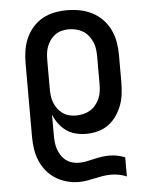

<svg xmlns="http://www.w3.org/2000/svg" viewBox="-54 -586 658 852"><g transform="rotate(-5 275.0 -160.0)"><path d="M262 222Q235 222 208.5 214.5Q182 207 159 192.5Q136 178 119 157Q102 136 91.5 111Q81 86 77 59Q73 32 73 5V-325Q73 -353 77.5 -381Q82 -409 93.5 -435Q105 -461 124 -482.5Q143 -504 167.5 -517.5Q192 -531 220 -536.5Q248 -542 276 -542Q305 -542 333.5 -536.5Q362 -531 387.5 -518Q413 -505 433.5 -484Q454 -463 466.5 -437Q479 -411 484 -382.5Q489 -354 489 -325V-205Q489 -179 486 -152.5Q483 -126 474 -101.5Q465 -77 450 -55Q435 -33 414 -17.5Q393 -2 367 5Q341 12 315 12Q291 12 268 6.5Q245 1 226 -12.5Q207 -26 192.5 -45.5Q178 -65 170 -87V5Q170 21 171.5 36.5Q173 52 178 67Q183 82 191.5 95.5Q200 109 212.5 118.5Q225 128 240 132.5Q255 137 271 137Q288 137 305 133.5Q322 130 339 126Q356 122 373 119.5Q390 117 407 117Q425 117 443 120.5Q461 124 477 131V216Q461 209 443 205.5Q425 202 407 202Q389 202 370.5 205Q352 208 334.5 212Q317 216 298.5 219Q280 222 262 222ZM276 -73Q293 -73 309.5 -77Q326 -81 340 -89.5Q354 -98 364.5 -111.5Q375 -125 381.5 -140Q388 -155 390 -171.5Q392 -188 392 -205V-325Q392 -342 390 -358.5Q388 -375 381.5 -390Q375 -405 364.5 -418.5Q354 -432 340 -440.5Q326 -449 309.5 -453Q293 -457 277 -457Q261 -457 245 -453Q229 -449 216 -439.5Q203 -430 193.5 -416.5Q184 -403 178.5 -388Q173 -373 171.5 -357Q170 -341 170 -325V-205Q170 -189 171.5 -173Q173 -157 178.5 -142Q184 -127 193.5 -113.5Q203 -100 216 -90.5Q229 -81 244.5 -77Q260 -73 276 -73Z"/></g></svg>

Font: Lode Dark Term
Style: Bold
Weight: 700
Monospace: yes
Designer: Belleve Invis
Foundry: Belleve Invis
Version: Version 29.2.0